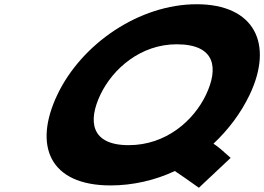

<svg xmlns="http://www.w3.org/2000/svg" viewBox="-20 -860 1246 906"><path d="M813.6 -651C999.9 -651 1010.6 -536 952.1 -413C893.6 -290 762.7 -175 587.3 -175C407 -175 395.1 -290 453.6 -413C512.1 -536 644.2 -651 813.6 -651ZM1068.4 -115C1034.2 -146 1008.1 -169 987.3 -182C1057.7 -248 1117.2 -327 1158.1 -413C1272.7 -654 1180.1 -840 908.3 -840C637.6 -840 365.2 -654 250.6 -413C136 -172 214.1 15 501.8 15C605.8 15 711.6 -9 805 -53C832.9 -34 873.1 -7 918.4 26Z"/></svg>

Font: Hussar
Style: BdSuprExtOblFive
Weight: 700
Foundry: Cannot Into Space Fonts
Version: Version 2.00